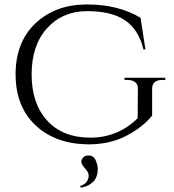

<svg xmlns="http://www.w3.org/2000/svg" viewBox="-20 -634 782 862"><path d="M611 -554 633 -412H624Q603 -500 542.5 -542Q482 -584 371.5 -584Q261 -584 191.5 -507.5Q122 -431 122 -300Q122 -169 192 -92.5Q262 -16 385.5 -16Q509 -16 598 -103L599 -236Q600 -254 587.5 -264.5Q575 -275 553 -275H539V-285H722V-275H708Q663 -275 663 -235V-115Q621 -63 547.5 -24.5Q474 14 378 14Q229 13 139.5 -71.5Q50 -156 50 -300.5Q50 -445 139.5 -529.5Q229 -614 370.5 -614Q512 -614 611 -554ZM348 81Q356 64 377 64Q401 64 410 86.5Q419 109 419 123Q419 166 393.5 186.5Q368 207 342 208L340 201Q362 194 371 179Q387 152 367 128Q365 126 362 122.5Q359 119 357 116.5Q355 114 352.5 110.5Q350 107 348.5 104Q347 101 346 97Q344 89 348 81Z"/></svg>

Font: Cinzel
Style: Regular
Weight: 400
Designer: Natanael Gama
Version: Version 1.001;PS 001.001;hotconv 1.0.56;makeotf.lib2.0.21325